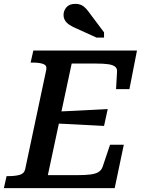

<svg xmlns="http://www.w3.org/2000/svg" viewBox="-44 -971 735 991"><path d="M595 -224 548 0H-24L-10 -62H1Q34 -62 57.5 -68.5Q81 -75 86 -98L195 -612Q199 -634 178.5 -641Q158 -648 125 -648H114L128 -710H663L624 -511H555L560 -599Q562 -617 550.5 -626.5Q539 -636 515 -639.5Q491 -643 451 -643H326L203 -67H355Q397 -67 423.5 -70.5Q450 -74 465 -83.5Q480 -93 486 -111L524 -224ZM250 -395Q294 -397 337.5 -399Q381 -401 424.5 -403.5Q468 -406 512 -408L493 -321Q451 -323 408 -325.5Q365 -328 322.5 -330Q280 -332 237 -334ZM454 -777H493V-804L424 -896Q412 -913 401 -925.5Q390 -938 376.5 -944.5Q363 -951 344 -951Q314 -951 299 -933.5Q284 -916 284 -894Q284 -878 292 -865Q300 -852 315.5 -842Q331 -832 353 -823Z"/></svg>

Font: Roboto Serif 20pt Medium
Style: Italic
Weight: 500
Italic angle: -10°
Version: Version 1.008